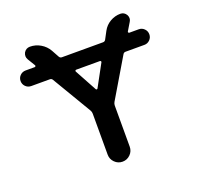

<svg xmlns="http://www.w3.org/2000/svg" viewBox="-127 -891 1034 1006"><g transform="rotate(-20 389.5 -388.0)"><path d="M463.9 -548.8Q465.8 -551.8 463.9 -554.7Q461.9 -557.6 459 -557.6H326.2Q323.2 -557.6 321.3 -554.7Q319.3 -551.8 321.3 -548.8L387.7 -426.8Q389.6 -423.8 392.6 -423.8Q395.5 -423.8 397.5 -426.8ZM76.2 -557.6Q57.6 -557.6 44.9 -570.3Q32.2 -583 32.2 -601.1Q32.2 -619.1 44.9 -631.8Q57.6 -644.5 76.2 -644.5H127Q129.9 -644.5 131.8 -647.5Q133.8 -650.4 131.8 -653.3L106.4 -695.3Q100.6 -705.1 100.6 -714.8Q100.6 -724.6 105.5 -734.4Q117.2 -753.9 139.6 -753.9Q170.9 -753.9 198.2 -737.8Q225.6 -721.7 241.2 -694.3L263.7 -653.3Q268.6 -644.5 278.3 -644.5H507.8Q517.6 -644.5 522.5 -653.3L544.9 -695.3Q559.6 -722.7 586.4 -738.3Q613.3 -753.9 643.6 -753.9Q665 -753.9 676.8 -734.4Q681.6 -725.6 681.6 -715.8Q681.6 -706.1 675.8 -697.3L649.4 -653.3Q647.5 -650.4 649.4 -647.5Q651.4 -644.5 654.3 -644.5H707Q724.6 -644.5 737.3 -631.8Q750 -619.1 750 -601.1Q750 -583 737.3 -570.3Q724.6 -557.6 707 -557.6H601.6Q591.8 -557.6 586.9 -548.8L457 -330.1Q452.1 -321.3 452.1 -311.5V-83Q452.1 -57.6 434.1 -39.6Q416 -21.5 390.6 -21.5Q365.2 -21.5 347.2 -39.6Q329.1 -57.6 329.1 -83V-311.5Q329.1 -321.3 324.2 -330.1L194.3 -548.8Q189.5 -557.6 179.7 -557.6Z"/></g></svg>

Font: Gen Jyuu GothicX Medium
Style: Regular
Weight: 500
Designer: Ryoko NISHIZUKA (kana &amp; ideographs); Paul D. Hunt (Latin, Greek &amp; Cyrillic); Wenlong ZHANG (bopomofo); Sandoll C
Version: Version 1.058.20140828